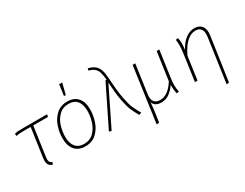

<svg xmlns="http://www.w3.org/2000/svg" viewBox="-91 -1355 2762 2164"><g transform="rotate(-30 1290.0 -273.0)"><path d="M199 -111Q196 -93 196 -81Q196 -57 205 -44Q214 -31 234 -21L222 5Q190 -7 176.5 -26.5Q163 -46 163 -80Q163 -101 165 -113L219 -489H129Q89 -489 69.5 -487Q50 -485 31 -480L26 -509Q42 -516 66 -518Q90 -520 137 -520H450L445 -489H253Z M465 -198Q465 -273 490.5 -349.5Q516 -426 573 -478.5Q630 -531 718 -531Q804 -531 851.5 -478Q899 -425 899 -327Q899 -252 874 -174.5Q849 -97 792.5 -43.5Q736 10 646 10Q560 10 512.5 -44.5Q465 -99 465 -198ZM864 -326Q864 -411 826.5 -456Q789 -501 718 -501Q640 -501 591 -452Q542 -403 521 -333Q500 -263 500 -196Q500 -112 538 -66.5Q576 -21 646 -21Q723 -21 772 -69.5Q821 -118 842.5 -188Q864 -258 864 -326ZM777 -744 742 -602H718L738 -746Z M1257 -507Q1266 -351 1284 -256.5Q1302 -162 1322 -116Q1342 -70 1379 -5L1347 6Q1313 -53 1292 -102.5Q1271 -152 1253.5 -243.5Q1236 -335 1227 -483L987 6L956 -2L1213 -524L1226 -522Q1221 -583 1210 -619Q1199 -655 1173.5 -678Q1148 -701 1100 -713L1106 -739Q1163 -726 1194.5 -699Q1226 -672 1239.5 -627Q1253 -582 1257 -507Z M1855 -89Q1855 -44 1865 1L1834 6Q1823 -44 1823 -81Q1823 -100 1824 -111Q1783 -54 1738.5 -22Q1694 10 1636 10Q1551 10 1528 -54Q1525 -5 1515 70L1497 194L1463 196L1564 -520H1598L1545 -145Q1543 -125 1543 -116Q1543 -66 1569 -43.5Q1595 -21 1637 -21Q1741 -21 1825 -156L1877 -520H1911L1862 -173Q1855 -128 1855 -89Z M2453 -367Q2456 -387 2456 -404Q2456 -501 2367 -501Q2307 -501 2251 -448.5Q2195 -396 2151 -300L2109 0H2075L2125 -355Q2132 -408 2132 -450Q2132 -487 2127 -522L2158 -525Q2166 -487 2166 -453Q2166 -425 2160 -371Q2201 -449 2256 -490Q2311 -531 2369 -531Q2427 -531 2458.5 -498.5Q2490 -466 2490 -407Q2490 -389 2487 -369L2405 196L2372 200Z"/></g></svg>

Font: FiraGO UltraLight
Style: Italic
Weight: 200
Italic angle: -8°
Designer: bBox Type GmbH
Foundry: bBox Type GmbH
Version: Version 1.001